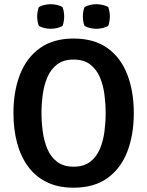

<svg xmlns="http://www.w3.org/2000/svg" viewBox="-20 -880 702 914"><path d="M177.5 -342Q177.5 -299 183.5 -254Q189.5 -209 205.5 -171Q221.5 -133 251.8 -109.8Q282 -86.5 330.5 -86.5Q379 -86.5 409.2 -109.8Q439.5 -133 455.5 -171Q471.5 -209 477.2 -254Q483 -299 483 -342Q483 -385 477.2 -429.8Q471.5 -474.5 455.5 -512.2Q439.5 -550 409.2 -573.2Q379 -596.5 330.5 -596.5Q282 -596.5 251.8 -573.2Q221.5 -550 205.5 -512.2Q189.5 -474.5 183.5 -429.8Q177.5 -385 177.5 -342ZM44 -342Q44 -445.5 75.2 -525.5Q106.5 -605.5 170 -651Q233.5 -696.5 330.5 -696.5Q428.5 -696.5 492 -650.8Q555.5 -605 586.2 -524.8Q617 -444.5 617 -342Q617 -238.5 586 -158.2Q555 -78 491.5 -32.2Q428 13.5 330.5 13.5Q257 13.5 203 -12.8Q149 -39 113.8 -87Q78.5 -135 61.2 -200Q44 -265 44 -342ZM439 -743Q424 -743 408.8 -746.5Q393.5 -750 382.5 -756.5Q378 -767.5 376.2 -780Q374.5 -792.5 374.5 -801.5Q374.5 -811 376.2 -823.2Q378 -835.5 382.5 -846.5Q393.5 -853 408.8 -856.5Q424 -860 439 -860Q453 -860 468.5 -856.5Q484 -853 495 -846.5Q499.5 -835.5 501.2 -823.2Q503 -811 503 -801.5Q503 -792.5 501.2 -780Q499.5 -767.5 495 -756.5Q484 -750 468.5 -746.5Q453 -743 439 -743ZM221 -743Q207 -743 191.5 -746.5Q176 -750 165 -756.5Q160.5 -767.5 158.8 -780Q157 -792.5 157 -801.5Q157 -811 158.8 -823.2Q160.5 -835.5 165 -846.5Q176 -853 191.5 -856.5Q207 -860 221 -860Q235.5 -860 251 -856.5Q266.5 -853 277.5 -846.5Q282 -835.5 283.8 -823.2Q285.5 -811 285.5 -801.5Q285.5 -792.5 283.8 -780Q282 -767.5 277.5 -756.5Q266.5 -750 251 -746.5Q235.5 -743 221 -743Z"/></svg>

Font: Signika Negative Light SemiBold
Style: Regular
Weight: 600
Version: Version 2.001